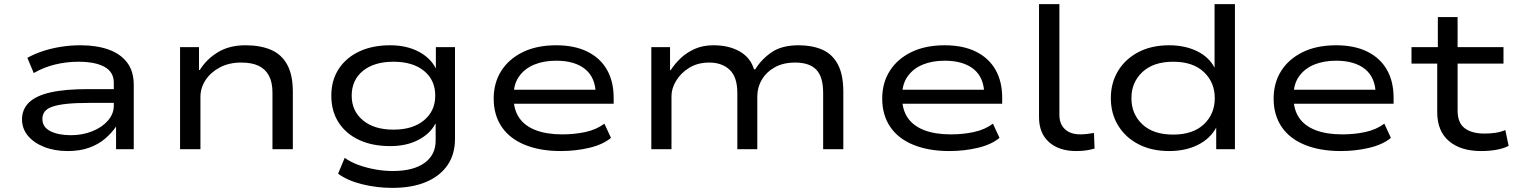

<svg xmlns="http://www.w3.org/2000/svg" viewBox="-20 -725 7366 933"><path d="M309 9Q245 9 194.5 -11Q144 -31 115.5 -65.5Q87 -100 87 -145Q87 -194 121 -227Q155 -260 225.5 -276Q296 -292 408 -292H551V-225H413Q349 -225 305.5 -220.5Q262 -216 235.5 -207Q209 -198 197.5 -183Q186 -168 186 -147Q186 -107 225 -87.5Q264 -68 325 -68Q380 -68 428 -87Q476 -106 504.5 -139Q533 -172 533 -211V-323Q533 -375 488 -400Q443 -425 361 -425Q303 -425 247.5 -411.5Q192 -398 144 -370L113 -444Q149 -464 191 -477.5Q233 -491 278.5 -498Q324 -505 371 -505Q449 -505 507 -484.5Q565 -464 597.5 -421.5Q630 -379 630 -312V0H544V-109V-110Q523 -79 491 -51.5Q459 -24 414 -7.5Q369 9 309 9Z M855 0V-496H947V-385H951Q983 -437 1038.5 -471Q1094 -505 1173 -505Q1244 -505 1295.5 -483.5Q1347 -462 1375 -412Q1403 -362 1403 -279V0H1304V-275Q1304 -325 1287 -357Q1270 -389 1237 -405Q1204 -421 1152 -421Q1093 -421 1048.5 -397.5Q1004 -374 979 -336Q954 -298 954 -254V0Z M1886 188Q1812 188 1740.5 170.5Q1669 153 1623 119L1655 42Q1686 64 1724.5 77.5Q1763 91 1805 98.5Q1847 106 1889 106Q1988 106 2042.5 67Q2097 28 2097 -42V-123H2095Q2071 -76 2013.5 -45.5Q1956 -15 1876 -15Q1790 -15 1726 -44.5Q1662 -74 1626 -129Q1590 -184 1590 -260Q1590 -335 1626 -390Q1662 -445 1726 -475Q1790 -505 1876 -505Q1955 -505 2013.5 -474.5Q2072 -444 2098 -392V-496H2191V-50Q2191 24 2155 77Q2119 130 2051 159Q1983 188 1886 188ZM1892 -95Q1986 -95 2040.5 -140.5Q2095 -186 2095 -260Q2095 -336 2040.5 -380.5Q1986 -425 1892 -425Q1798 -425 1743.5 -380.5Q1689 -336 1689 -260Q1689 -186 1743.5 -140.5Q1798 -95 1892 -95Z M2705 9Q2605 9 2531 -21Q2457 -51 2418 -108.5Q2379 -166 2379 -246Q2379 -322 2415.5 -380Q2452 -438 2520 -471.5Q2588 -505 2683 -505Q2772 -505 2834.5 -474Q2897 -443 2929.5 -386Q2962 -329 2962 -250V-221H2451V-289H2900L2875 -267Q2874 -348 2823.5 -389Q2773 -430 2683 -430Q2622 -430 2576 -411Q2530 -392 2503 -354.5Q2476 -317 2476 -262V-250Q2476 -192 2503 -152.5Q2530 -113 2583 -92.5Q2636 -72 2713 -72Q2772 -72 2825 -83.5Q2878 -95 2917 -124L2949 -55Q2909 -22 2843 -6.5Q2777 9 2705 9Z M3145 0V-496H3236V-384H3239Q3259 -415 3288 -442.5Q3317 -470 3356.5 -487.5Q3396 -505 3447 -505Q3522 -505 3574.5 -475Q3627 -445 3644 -388H3650Q3680 -437 3729.5 -471Q3779 -505 3861 -505Q3926 -505 3975 -484Q4024 -463 4051 -413Q4078 -363 4078 -279V0H3980V-273Q3980 -352 3946.5 -386.5Q3913 -421 3844 -421Q3786 -421 3745 -398Q3704 -375 3682 -337.5Q3660 -300 3660 -255V0H3563V-273Q3563 -351 3525.5 -386Q3488 -421 3427 -421Q3370 -421 3329 -395.5Q3288 -370 3265.5 -332.5Q3243 -295 3243 -258V0Z M4593 9Q4493 9 4419 -21Q4345 -51 4306 -108.5Q4267 -166 4267 -246Q4267 -322 4303.5 -380Q4340 -438 4408 -471.5Q4476 -505 4571 -505Q4660 -505 4722.5 -474Q4785 -443 4817.5 -386Q4850 -329 4850 -250V-221H4339V-289H4788L4763 -267Q4762 -348 4711.5 -389Q4661 -430 4571 -430Q4510 -430 4464 -411Q4418 -392 4391 -354.5Q4364 -317 4364 -262V-250Q4364 -192 4391 -152.5Q4418 -113 4471 -92.5Q4524 -72 4601 -72Q4660 -72 4713 -83.5Q4766 -95 4805 -124L4837 -55Q4797 -22 4731 -6.5Q4665 9 4593 9Z M5210 9Q5126 9 5077.5 -34.5Q5029 -78 5029 -155V-705H5128V-166Q5128 -137 5140 -116Q5152 -95 5174.5 -83.5Q5197 -72 5229 -72Q5244 -72 5262 -74Q5280 -76 5296 -79L5299 -3Q5278 3 5257 6Q5236 9 5210 9Z M5662 9Q5576 9 5512.5 -24Q5449 -57 5413.5 -115Q5378 -173 5378 -248Q5378 -323 5413.5 -381Q5449 -439 5512.5 -472Q5576 -505 5661 -505Q5738 -505 5796.5 -476.5Q5855 -448 5882 -396V-705H5981V0H5890V-105Q5860 -50 5800 -20.5Q5740 9 5662 9ZM5681 -71Q5777 -71 5830 -121Q5883 -171 5883 -248Q5883 -325 5830 -375Q5777 -425 5681 -425Q5585 -425 5531.5 -375Q5478 -325 5478 -248Q5478 -171 5531 -121Q5584 -71 5681 -71Z M6495 9Q6395 9 6321 -21Q6247 -51 6208 -108.5Q6169 -166 6169 -246Q6169 -322 6205.5 -380Q6242 -438 6310 -471.5Q6378 -505 6473 -505Q6562 -505 6624.5 -474Q6687 -443 6719.5 -386Q6752 -329 6752 -250V-221H6241V-289H6690L6665 -267Q6664 -348 6613.5 -389Q6563 -430 6473 -430Q6412 -430 6366 -411Q6320 -392 6293 -354.5Q6266 -317 6266 -262V-250Q6266 -192 6293 -152.5Q6320 -113 6373 -92.5Q6426 -72 6503 -72Q6562 -72 6615 -83.5Q6668 -95 6707 -124L6739 -55Q6699 -22 6633 -6.5Q6567 9 6495 9Z M7177 9Q7078 9 7021 -39.5Q6964 -88 6964 -180V-416H6839V-496H6967V-642H7063V-496H7286V-416H7063V-188Q7063 -128 7097.5 -102Q7132 -76 7193 -76Q7221 -76 7246 -79.5Q7271 -83 7295 -93L7311 -16Q7285 -3 7251 3Q7217 9 7177 9Z"/></svg>

Font: Nunito Sans 7pt Expanded
Style: Regular
Weight: 400
Width: 7
Designer: Vernon Adams
Foundry: Vernon Adams
Version: Version 3.101;gftools[0.9.27]